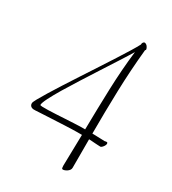

<svg xmlns="http://www.w3.org/2000/svg" viewBox="-164 -714 754 840"><g transform="rotate(30 213.5 -294.0)"><path d="M377 -132.8Q368.7 -133.3 361.8 -133.5Q355 -133.8 348.4 -134.3Q341.8 -134.8 334.7 -135.3Q327.6 -135.7 318.8 -136.2V7.8Q318.8 14.6 314.9 19.8Q311 24.9 305.7 28.6Q300.3 32.2 294.9 34.2Q289.6 36.1 286.1 36.1Q280.8 36.1 279.8 31Q278.8 25.9 278.8 20Q279.8 -20 280.5 -59.3Q281.2 -98.6 282.2 -137.2H259.8Q249.5 -137.2 233.2 -136.7Q216.8 -136.2 197 -135.3Q177.2 -134.3 156 -133.3Q134.8 -132.3 115 -131.3Q95.2 -130.4 78.6 -129.4Q62 -128.4 51.8 -127.9Q47.4 -127.4 42.2 -127.9Q37.1 -128.4 33 -130.4Q28.8 -132.3 25.9 -136.5Q22.9 -140.6 22.9 -147.9Q22.9 -153.3 33.4 -172.4Q43.9 -191.4 61.3 -219.7Q78.6 -248 101.3 -283.4Q124 -318.8 148.7 -356.7Q173.3 -394.5 198.2 -432.6Q223.1 -470.7 244.6 -504.4Q266.1 -538.1 283 -565.4Q299.8 -592.8 308.1 -608.9Q308.1 -610.4 308.1 -612.3Q308.1 -614.3 309.1 -616.2Q313.5 -625 319.8 -624Q326.2 -623 331.1 -617.4Q335.9 -611.8 338.1 -605Q340.3 -598.1 335.9 -596.2Q325.2 -488.3 322 -380.4Q318.8 -272.5 318.8 -165Q326.2 -165 332.5 -164.8Q338.9 -164.6 345.9 -164.3Q353 -164.1 361.6 -163.8Q370.1 -163.6 381.8 -163.1Q393.6 -166.5 395.8 -162.4Q397.9 -158.2 395.3 -151.6Q392.6 -145 387 -138.9Q381.3 -132.8 377 -132.8ZM282.2 -165Q283.7 -271 287.1 -370.8Q290.5 -470.7 301.8 -566.9Q285.2 -539.1 260.7 -501.2Q236.3 -463.4 209.5 -421.6Q182.6 -379.9 155.8 -337.6Q128.9 -295.4 107.4 -259.5Q85.9 -223.6 72.5 -197Q59.1 -170.4 59.1 -160.2Q59.1 -157.7 70.3 -157.2Q81.5 -156.7 99.4 -157.2Q117.2 -157.7 139.4 -158.9Q161.6 -160.2 183.6 -161.4Q205.6 -162.6 225.3 -163.6Q245.1 -164.6 257.8 -165Z"/></g></svg>

Font: Stalemate
Style: Regular
Weight: 400
Designer: Astigmatic (AOETI)
Foundry: Astigmatic (AOETI)
Version: Version 001.000